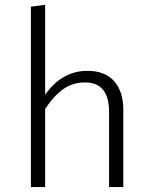

<svg xmlns="http://www.w3.org/2000/svg" viewBox="-20 -763 619 783"><path d="M336.9 -474.1Q407.7 -474.1 445.3 -432.1Q482.9 -390.1 482.9 -314V0H424.8V-306.2Q424.8 -427.2 326.2 -426.8Q276.4 -426.8 237.8 -399.4Q199.2 -372.1 164.1 -318.8V0H106V-735.8L164.1 -743.2V-377Q232.9 -474.1 336.9 -474.1Z"/></svg>

Font: FiraSans-Light
Style: Regular
Weight: 300
Designer: Carrois Corporate & Edenspiekermann AG
Foundry: Carrois Corporate GbR & Edenspiekermann AG
Version: Version 3.106;PS 003.106;hotconv 1.0.70;makeotf.lib2.5.58329